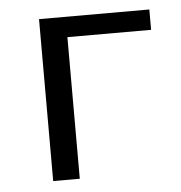

<svg xmlns="http://www.w3.org/2000/svg" viewBox="-39 -452 462 489"><g transform="rotate(-5 192.0 -207.0)"><path d="M360 -414V-362H146V0H78V-414Z"/></g></svg>

Font: EauTest
Style: Italic
Weight: 400
Italic angle: -12°
Designer: Christian Thalmann (Catharsis Fonts)
Version: Version 0.001;PS 000.001;hotconv 1.0.88;makeotf.lib2.5.64775